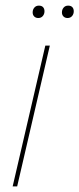

<svg xmlns="http://www.w3.org/2000/svg" viewBox="-20 -662 282 682"><path d="M220 -598Q211 -598 205.5 -603.5Q200 -609 200 -618Q200 -628 206 -635Q212 -642 222 -642Q232 -642 237 -636.5Q242 -631 242 -622Q242 -612 236 -605Q230 -598 220 -598ZM116 -598Q107 -598 101.5 -603.5Q96 -609 96 -618Q96 -628 102 -635Q108 -642 118 -642Q128 -642 133 -636.5Q138 -631 138 -622Q138 -612 132 -605Q126 -598 116 -598ZM157 -500 41 0H25L141 -500Z"/></svg>

Font: Work Sans Thin
Style: Italic
Weight: 250
Italic angle: -13°
Designer: Wei Huang
Foundry: Wei Huang
Version: Version 2.012